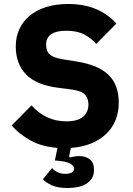

<svg xmlns="http://www.w3.org/2000/svg" viewBox="-20 -730 664 962"><path d="M312 -576Q261 -576 236 -558Q211 -540 211 -508Q211 -472 230.5 -456Q250 -440 294 -433L363 -422Q471 -405 523 -355.5Q575 -306 575 -215Q575 -168 559 -128.5Q543 -89 512.5 -59.5Q482 -30 437.5 -11.5Q393 7 335 11L326 55L330 59Q342 56 354 54Q366 52 378 52Q408 52 429.5 68Q451 84 451 121Q451 147 440 164Q429 181 410.5 192Q392 203 368 207.5Q344 212 319 212Q267 212 237.5 197.5Q208 183 195 168L241 112Q251 124 267.5 132.5Q284 141 307 141Q326 141 338.5 135Q351 129 351 116Q351 110 348 104Q345 98 336.5 92.5Q328 87 313.5 82.5Q299 78 276 76L255 74L268 11Q190 5 134.5 -25.5Q79 -56 38 -101L138 -202Q209 -122 313 -122Q369 -122 396 -145Q423 -168 423 -206Q423 -235 407 -254.5Q391 -274 342 -281L273 -290Q162 -304 110.5 -357Q59 -410 59 -498Q59 -545 77 -584Q95 -623 128.5 -651Q162 -679 210.5 -694.5Q259 -710 321 -710Q400 -710 460 -685Q520 -660 563 -612L462 -510Q437 -539 401.5 -557.5Q366 -576 312 -576Z"/></svg>

Font: Aneliza ExtraBold
Style: Regular
Weight: 800
Designer: Mike Abbink, Paul van der Laan, Pieter van Rosmalen
Foundry: Bold Monday
Version: Version 3.001;September 8, 2019;FontCreator 11.5.0.2425 64-b